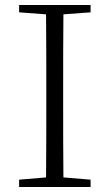

<svg xmlns="http://www.w3.org/2000/svg" viewBox="-20 -743 436 763"><path d="M56 -694 163 -686C164 -588 164 -489 164 -390V-333C164 -234 164 -135 163 -38L56 -29V0H340V-29L232 -38C231 -135 231 -234 231 -333V-390C231 -489 231 -589 232 -686L340 -694V-723H56Z"/></svg>

Font: Noto Serif CJK SC ExtraLight
Style: Regular
Weight: 200
Designer: Ryoko NISHIZUKA 西塚涼子 (kana & ideographs); Frank Grießhammer (Latin, Greek & Cyrillic); Wenlong ZHANG 张文龙 (bopomofo); San
Foundry: Adobe
Version: Version 2.001;hotconv 1.1.0;makeotfexe 2.6.0